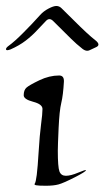

<svg xmlns="http://www.w3.org/2000/svg" viewBox="-71 -609 343 630"><path d="M252 -462.9Q252 -458 245.1 -454.6L223.1 -444.3Q219.2 -442.4 215.3 -442.4Q208 -442.4 199.7 -448.7Q179.7 -464.4 162.1 -481.9L103.5 -540Q90.8 -552.7 79.1 -539.6L51.3 -510.3Q34.7 -492.2 13.2 -475.6Q-7.8 -459.5 -36.6 -446.8Q-43.5 -444.3 -46.9 -444.3Q-51.3 -444.3 -51.3 -447.8Q-51.3 -452.1 -43.5 -458Q-22.5 -473.1 6.3 -502.4Q34.7 -530.8 60.5 -559.6Q71.8 -572.3 88.1 -580.8Q104.5 -589.4 113.8 -589.4Q123.5 -589.4 130.9 -582L170.4 -543Q218.8 -494.6 241.2 -477.5Q252 -469.2 252 -462.9ZM118.7 -114.3Q118.7 -61 124 -46.6Q129.4 -32.2 145.3 -32.2Q161.1 -32.2 186 -42.7Q210.9 -53.2 210.9 -50.3Q210.9 -45.9 174.1 -27.1Q137.2 -8.3 121.1 -3.9Q105 0.5 79.6 0.5Q54.2 0.5 47.1 -1.2Q40 -2.9 43.2 -6.8Q46.4 -10.7 49.6 -35.2Q52.7 -59.6 55.9 -112.5Q59.1 -165.5 63.7 -200.7Q68.4 -235.8 68.4 -251.5Q68.4 -267.1 37.6 -275.1Q6.8 -283.2 6.8 -296.4Q6.8 -313.5 15.9 -321.5Q24.9 -329.6 57.9 -345.5Q90.8 -361.3 123 -361.3Q139.6 -361.3 138.7 -341.3Q136.2 -296.4 130.1 -271.5Q124 -246.6 121.3 -188.5Q118.7 -130.4 118.7 -114.3Z"/></svg>

Font: Eadui
Style: Medium
Weight: 500
Designer: Peter S. Baker
Version: Version 1.1